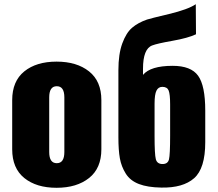

<svg xmlns="http://www.w3.org/2000/svg" viewBox="-20 -882 1036 913"><path d="M38 -172V-406Q38 -496 95.5 -542.5Q153 -589 249 -589Q345 -589 403.5 -542.5Q462 -496 462 -406V-172Q462 -82 403.5 -35.5Q345 11 249 11Q153 11 95.5 -35.5Q38 -82 38 -172ZM286 -159V-419Q286 -472 250 -472Q214 -472 214 -419V-159Q214 -106 250 -106Q286 -106 286 -159Z M747 10Q682 9 640.5 -7Q599 -23 578 -56.5Q557 -90 550 -129Q543 -168 543 -229V-548Q543 -625 561.5 -675.5Q580 -726 608 -750Q636 -774 679 -789Q694 -794 784 -815.5Q874 -837 911 -862L912 -719Q874 -701 800.5 -688Q727 -675 704 -666Q660 -650 660 -555V-526Q696 -569 801 -569Q888 -569 922 -522Q956 -475 956 -356V-206Q956 -81 903 -34.5Q850 12 747 10ZM753 -102Q778 -102 783.5 -124Q789 -146 789 -237V-385Q789 -434 782 -451.5Q775 -469 752 -469Q733 -469 724 -451Q715 -433 715 -389V-236Q715 -148 721 -125Q727 -102 753 -102Z"/></svg>

Font: Oswald Heavy
Style: Regular
Weight: 400
Designer: Vernon Adams
Foundry: Vernon Adams
Version: Version 4.101